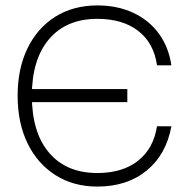

<svg xmlns="http://www.w3.org/2000/svg" viewBox="-20 -680 692 708"><path d="M65.5 -351.5V-303.5H449.5V-351.5ZM45 -327Q45 -226.5 81.8 -151.2Q118.5 -76 184.8 -34Q251 8 339 8Q448.5 8 520.8 -51Q593 -110 612 -214.5H559Q546 -132 488.8 -87Q431.5 -42 339 -42Q224.5 -42 161 -116.8Q97.5 -191.5 97.5 -327Q97.5 -461 161 -535.8Q224.5 -610.5 339 -610.5Q432.5 -610.5 490 -565.8Q547.5 -521 559 -439H612Q602 -507 565.2 -556.8Q528.5 -606.5 470.5 -633.2Q412.5 -660 339 -660Q250.5 -660 184.2 -618.5Q118 -577 81.5 -502Q45 -427 45 -327Z"/></svg>

Font: Overused Grotesk Light
Style: Regular
Weight: 300
Designer: RandomMaerks
Version: Version 0.005